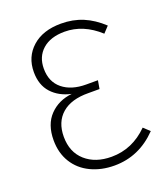

<svg xmlns="http://www.w3.org/2000/svg" viewBox="-131 -787 781 892"><g transform="rotate(-20 260.0 -341.5)"><path d="M475 -611 447 -581Q368 -653 276 -653Q206 -653 166.5 -618Q127 -583 127 -524Q127 -459 170.5 -423.5Q214 -388 287 -388H345L338 -347H283Q198 -348 152 -308Q106 -268 106 -195Q106 -119 155 -75.5Q204 -32 284 -32Q387 -32 465 -110L495 -82Q405 11 283 11Q218 11 166 -14Q114 -39 85 -86Q56 -133 56 -196Q56 -274 99 -318.5Q142 -363 209 -370Q149 -383 113.5 -422Q78 -461 78 -525Q78 -600 130.5 -647Q183 -694 273 -694Q332 -694 381 -673.5Q430 -653 475 -611Z"/></g></svg>

Font: FiraGO ExtraLight
Style: Regular
Weight: 200
Designer: bBox Type
Foundry: bBox Type GmbH
Version: Version 1.001